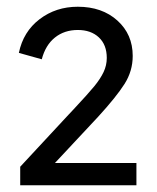

<svg xmlns="http://www.w3.org/2000/svg" viewBox="-20 -773 467 570"><path d="M40 -278 183 -432 199 -449Q242 -495 260 -517Q278 -539 287.5 -559Q297 -579 297 -601Q297 -640 273.5 -662Q250 -684 211 -684Q171 -684 143 -661.5Q115 -639 104 -597L36 -616Q49 -679 97.5 -716Q146 -753 211 -753Q283 -753 328.5 -712Q374 -671 374 -607Q374 -562 349.5 -523.5Q325 -485 271 -426L143 -289H385V-223H40Z"/></svg>

Font: Trafiko Sans Variable
Style: Regular
Weight: 400
Designer: Gumpita Rahayu / Trafiko
Foundry: Tokotype / Trafiko
Version: Version 0.001;FEAKit 1.0